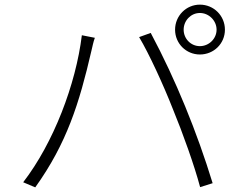

<svg xmlns="http://www.w3.org/2000/svg" viewBox="-20 -812 1040 828"><path d="M735 -684C735 -624 783 -577 842 -577C902 -577 950 -624 950 -684C950 -744 902 -792 842 -792C783 -792 735 -744 735 -684ZM772 -684C772 -723 803 -756 842 -756C881 -756 914 -723 914 -684C914 -645 881 -613 842 -613C803 -613 772 -645 772 -684ZM725 -343C768 -239 819 -96 843 -5L897 -22C830 -241 738 -468 630 -670L580 -652C623 -580 685 -445 725 -343ZM333 -660C307 -448 211 -196 80 -26L132 -4C268 -194 322 -367 374 -592C379 -612 382 -630 389 -649Z"/></svg>

Font: Spoqa Han Sans Neo Light
Style: Regular
Weight: 300
Designer: [Spoqa Han Sans Neo] Dong-huui Kim ___ Younghwa Kang ___ Yujin Lee ___ [Noto Sans] Ryoko NISHIZUKA ____ (kana & ideograp
Foundry: Spoqa (http://www.spoqa-han-sans.com)
Version: Version 1.100;hotconv 1.0.109;makeotfexe 2.5.65596